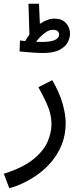

<svg xmlns="http://www.w3.org/2000/svg" viewBox="-45 -761 432 1011"><path d="M3.9 230 -24.9 153.8Q76.2 122.1 130.6 77.6Q185.1 33.2 205.6 -14.9Q226.1 -63 226.1 -106.9Q226.1 -134.8 220 -160.9Q213.9 -187 199 -220Q184.1 -252.9 157.2 -301.8L230 -338.9Q268.1 -273.9 284.4 -216.1Q300.8 -158.2 300.8 -113.8Q300.8 -50.8 280.3 0Q259.8 50.8 226.3 90.3Q192.9 129.9 153.3 158Q113.8 186 74.5 204.1Q35.2 222.2 3.9 230ZM180.2 -481.9Q162.1 -481.9 137.5 -483.4Q112.8 -484.9 90.8 -487.1Q68.8 -489.3 58.1 -490.2L60.1 -547.9Q65.9 -546.9 73 -546.4Q80.1 -545.9 87.9 -544.9Q98.1 -563 109.9 -579.1L105 -741.2H160.2L165 -635.3Q183.1 -647.9 202.6 -655.5Q222.2 -663.1 242.2 -663.1Q279.8 -663.1 301.8 -640.1Q323.7 -617.2 323.7 -583Q323.7 -563 312.3 -539.6Q300.8 -516.1 269.8 -499Q238.8 -481.9 180.2 -481.9ZM233.9 -604Q215.8 -604 199 -593Q182.1 -582 167.5 -567.1Q152.8 -552.2 145 -541Q161.1 -540 172.9 -540Q222.2 -540 244.1 -550.5Q266.1 -561 266.1 -578.1Q266.1 -592.3 257.1 -598.1Q248 -604 233.9 -604Z"/></svg>

Font: Kurinto Seri
Style: Regular
Weight: 400
Designer: Kurinto was developed by Clint Goss from a range of fonts that are compatible with the SIL Open Font License Version 1.1
Foundry: Clinton F. Goss
Version: Version 2.196; July 25, 2020